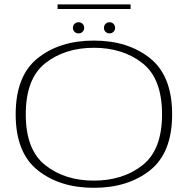

<svg xmlns="http://www.w3.org/2000/svg" viewBox="-20 -870 892 894"><path d="M417 4.5Q576 4.5 678.8 -77.2Q781.5 -159 781.5 -337.5Q781.5 -516.5 678.8 -598.8Q576 -681 417 -681Q258 -681 155.5 -599Q53 -517 53 -337.5Q53 -159 155.8 -77.2Q258.5 4.5 417 4.5ZM417 -29Q282.5 -29 191.2 -100.5Q100 -172 100 -337.5Q100 -504.5 191.2 -576Q282.5 -647.5 417 -647.5Q552 -647.5 643.2 -576Q734.5 -504.5 734.5 -337.5Q734.5 -172 643.2 -100.5Q552 -29 417 -29ZM346.5 -714.5Q357 -714.5 364.5 -722Q372 -729.5 372 -740Q372 -751.5 364.5 -759Q357 -766.5 346.5 -766.5Q334.5 -766.5 327 -759Q319.5 -751.5 319.5 -740Q319.5 -729.5 327 -722Q334.5 -714.5 346.5 -714.5ZM489.5 -714.5Q501 -714.5 508.5 -722Q516 -729.5 516 -740Q516 -751.5 508.5 -759Q501 -766.5 489.5 -766.5Q479 -766.5 471.5 -759Q464 -751.5 464 -740Q464 -729.5 471.5 -722Q479 -714.5 489.5 -714.5ZM248 -828H588V-849.5H248Z"/></svg>

Font: Anybody Expanded ExtraLight
Style: Regular
Weight: 250
Width: 7
Version: Version 1.113;gftools[0.9.25]